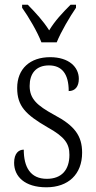

<svg xmlns="http://www.w3.org/2000/svg" viewBox="-20 -786 407 816"><path d="M156 -606H221C239 -651 277 -715 303 -753V-766H280C244 -730 214 -698 189 -657C163 -698 133 -730 98 -766H74V-753C101 -715 139 -651 156 -606ZM177 10C270 10 329 -45 329 -137C329 -209 297 -252 210 -298C137 -338 106 -366 106 -421C106 -471 131 -508 188 -508C243 -508 272 -472 272 -399C300 -399 315 -419 315 -451C315 -501 273 -543 193 -543C108 -543 53 -494 53 -412C53 -335 89 -299 182 -245C256 -204 275 -175 275 -128C275 -64 242 -26 179 -26C109 -26 81 -76 81 -150C60 -150 40 -135 40 -94C40 -36 85 10 177 10Z"/></svg>

Font: Noto Serif Georgian Condensed Light
Style: Regular
Weight: 300
Width: 3
Designer: Monotype Design Team, Akaki Razmadze
Foundry: Google LLC
Version: Version 2.003